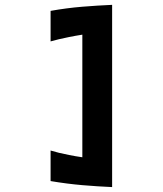

<svg xmlns="http://www.w3.org/2000/svg" viewBox="-20 -759 661 780"><path d="M185.5 -714.8Q252 -726.6 314.7 -731.7Q377.4 -736.8 435.5 -739.3V1Q377.4 -1.5 314.7 -6.8Q252 -12.2 185.5 -23.4V-147.5Q200.2 -143.1 219.7 -138.2Q236.3 -134.3 260.3 -129.4Q284.2 -124.5 314.5 -120.1V-618.2Q283.7 -613.3 259.8 -608.4Q235.8 -603.5 219.2 -599.6Q199.7 -594.7 185.5 -590.8Z"/></svg>

Font: Revalia
Style: Regular
Weight: 400
Designer: Johan Kallas, Mihkel Virkus
Foundry: Johan Kallas, Mihkel Virkus
Version: Version 1.001